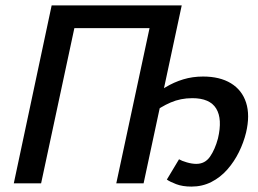

<svg xmlns="http://www.w3.org/2000/svg" viewBox="-20 -678 955 710"><path d="M31 0 171 -658H273L132 0ZM185 -574 203 -658H620L602 -574ZM410 0 551 -658H652L511 0ZM688 12Q655 12 631.5 3Q608 -6 597 -14L642 -89Q652 -83 671 -77.5Q690 -72 706 -72Q738 -72 756.5 -98.5Q775 -125 786 -166Q803 -238 779.5 -276.5Q756 -315 691 -315Q648 -315 611 -299Q574 -283 541 -257L528 -310Q560 -336 591.5 -355Q623 -374 657.5 -384.5Q692 -395 731 -395Q793 -395 834 -370Q875 -345 890 -298.5Q905 -252 890 -188Q881 -151 863.5 -115.5Q846 -80 820.5 -51Q795 -22 761.5 -5Q728 12 688 12Z"/></svg>

Font: Ysabeau SemiBold
Style: Italic
Weight: 600
Italic angle: -12°
Designer: Christian Thalmann (Catharsis Fonts)
Version: Version 2.002